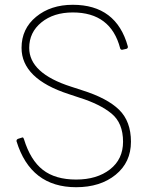

<svg xmlns="http://www.w3.org/2000/svg" viewBox="-20 -768 619 802"><path d="M298 14Q108 14 49 -178V-180Q49 -185 55 -188L74 -194Q78 -194 80 -187Q107 -99 159 -58.5Q211 -18 298 -18Q385 -18 439.5 -60.5Q494 -103 494 -176Q494 -254 446 -293.5Q398 -333 312 -360L267 -375Q70 -439 70 -568Q70 -648 131 -698Q192 -748 284 -748Q466 -748 514 -574V-571Q514 -566 508 -564L490 -560Q484 -560 482 -566Q443 -716 284 -716Q204 -716 153 -674.5Q102 -633 102 -568Q102 -462 277 -406L323 -391Q428 -358 477.5 -309.5Q527 -261 527 -176Q527 -90 463 -38Q399 14 298 14Z"/></svg>

Font: YamahaIndonesia935. App Thin
Style: Regular
Weight: 100
Designer: Dalton Maag Ltd
Foundry: Dalton Maag Ltd
Version: Version 1.002